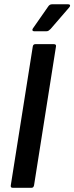

<svg xmlns="http://www.w3.org/2000/svg" viewBox="-20 -893 353 913"><path d="M40.4 0Q29.3 0 31.3 -11.8L135.9 -671.9Q137.9 -683 147.7 -683H236Q248.2 -683 246.2 -671.9L141.9 -11.8Q139.5 0 130.1 0ZM142.3 -744.3Q136.2 -744.3 134.5 -748.5Q132.8 -752.7 136.2 -757.4L208.7 -861.4Q215.8 -872.6 226.9 -872.6H304.7Q311.4 -872.6 312.9 -868.2Q314.4 -863.8 309.7 -858.4L220.5 -755.1Q215.8 -750.3 211.2 -747.3Q206.7 -744.3 200.2 -744.3Z"/></svg>

Font: Sofia Sans Semi Condensed
Style: Italic
Weight: 400
Italic angle: -9°
Designer: Botio Nikoltchev, Ani Petrova
Foundry: lettersoup
Version: Version 4.101